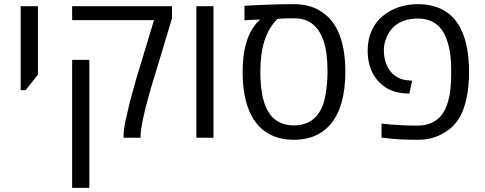

<svg xmlns="http://www.w3.org/2000/svg" viewBox="-20 -660 2322 920"><path d="M79.1 -228V-630.4H161.6V-301.8L102.5 -228Z M572.3 0V-13.2Q572.3 -38.1 580.8 -78.4Q589.4 -118.7 599.6 -160.6Q603.5 -176.8 613.3 -212.6Q623 -248.5 632.8 -281.7L717.8 -563.5H325.7V-630.4H804.2V-571.8L716.3 -280.8Q713.4 -272.9 707.5 -252.4Q701.7 -231.9 695.6 -210.2Q689.5 -188.5 686 -175.8Q682.1 -163.1 676.8 -140.9Q671.4 -118.7 666 -93.8Q660.6 -68.8 657.2 -46.9Q653.8 -24.9 653.8 -13.2V0ZM325.7 240.2V-373H408.2V240.2Z M920.9 0V-630.4H1002.9V0Z M1388.2 9.8Q1319.8 9.8 1270.5 -17.6Q1198.7 -55.7 1166.5 -148.9Q1142.6 -218.8 1142.6 -316.4Q1142.6 -488.8 1224.6 -564.9L1226.1 -566.4L1151.4 -563V-632.3Q1218.8 -636.2 1277.8 -638.2Q1336.9 -640.1 1388.2 -640.1Q1470.2 -640.1 1524.9 -600.6Q1577.1 -565.9 1604.5 -498.5Q1634.8 -425.3 1634.8 -316.4Q1634.8 -231.4 1616.2 -167Q1586.4 -64 1510.7 -20Q1459 9.8 1388.2 9.8ZM1388.2 -59.1Q1426.3 -59.1 1455.1 -72.8Q1483.9 -86.4 1502 -110.8Q1529.3 -146 1539.3 -202.4Q1549.3 -258.8 1549.3 -316.4Q1549.3 -408.7 1531.2 -461.7Q1513.2 -514.6 1482.9 -540.5Q1446.8 -572.3 1391.6 -572.3Q1366.2 -572.3 1347.4 -571.8Q1328.6 -571.3 1309.1 -569.3Q1267.1 -526.4 1247.3 -465.1Q1227.5 -403.8 1227.5 -316.4Q1227.5 -171.9 1274.9 -110.8Q1293 -86.4 1321.5 -72.8Q1350.1 -59.1 1388.2 -59.1Z M1980 9.8Q1886.2 9.8 1828.1 1.5L1808.1 -1V-67.9Q1894.5 -58.1 1981.4 -58.1Q2017.6 -58.1 2045.4 -70.3Q2073.2 -82.5 2091.3 -103Q2110.4 -124.5 2121.8 -157.7Q2133.3 -190.9 2137.7 -227.1Q2140.1 -249 2141.1 -269.8Q2142.1 -290.5 2142.1 -315.4Q2142.1 -358.9 2138.2 -393.3Q2134.3 -427.7 2124 -460.4Q2113.8 -493.7 2096.4 -517.8Q2079.1 -542 2051.3 -556.2Q2021 -571.3 1983.4 -571.3Q1945.8 -571.3 1916.7 -561Q1887.7 -550.8 1870.1 -534.7Q1846.7 -513.7 1833 -482.7Q1819.3 -451.7 1819.3 -418.9Q1819.3 -383.3 1830.8 -354Q1842.3 -324.7 1861.8 -306.2Q1895.5 -275.9 1939.9 -274.9L1954.6 -272.9L1941.4 -211.4L1928.7 -212.4Q1875.5 -213.4 1834.5 -236.8Q1796.4 -259.3 1773.4 -295.9Q1741.7 -346.2 1741.7 -418Q1741.7 -470.7 1761 -513.2Q1780.3 -555.7 1812 -581.5Q1847.2 -611.3 1890.6 -625.7Q1934.1 -640.1 1981.4 -640.1Q2062.5 -640.1 2117.7 -603.5Q2163.6 -572.8 2189.5 -518.6Q2227.5 -440.4 2227.5 -315.4Q2227.5 -247.1 2216.6 -194.1Q2205.6 -141.1 2185.5 -103Q2169.4 -74.2 2147.5 -53.2Q2125.5 -32.2 2100.1 -19.5Q2050.8 9.8 1980 9.8Z"/></svg>

Font: Open Sans
Style: Regular
Weight: 400
Designer: Monotype Design Team
Foundry: Monotype Imaging Inc.
Version: Version 3.000; ttfautohint (v1.8.4)